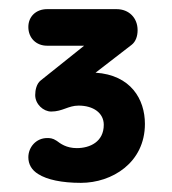

<svg xmlns="http://www.w3.org/2000/svg" viewBox="-20 -772 377 420"><path d="M297 -501C297 -555 266 -608 189 -613L268 -674C277 -681 281 -693 281 -706C281 -733 262 -752 235 -752H83C59 -752 42 -736 42 -713C42 -689 59 -672 83 -672H164L69 -596C60 -589 57 -575 57 -564C57 -544 75 -528 92 -528C117 -528 129 -541 152 -541C184 -541 207 -525 207 -499C207 -462 177 -448 148 -448C125 -448 112 -458 104 -464C95 -470 89 -470 83 -470C59 -470 42 -450 42 -428C42 -413 49 -400 64 -391C83 -379 115 -372 157 -372C225 -372 297 -416 297 -501Z"/></svg>

Font: Hotpoint
Style: Bold
Weight: 700
Designer: Andrew Paglinawan, Luciano Perondi, Riccardo Olocco
Foundry: CAST Cooperativa Anonima Servizi Tipografici
Version: Version 1.000;PS 2.1;hotconv 16.6.51;makeotf.lib2.5.65220